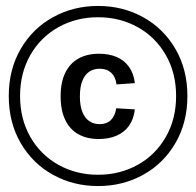

<svg xmlns="http://www.w3.org/2000/svg" viewBox="-20 -688 660 646"><path d="M315.2 -270.3Q339.2 -270.3 353.2 -284.2Q367.3 -298.2 371 -323.7L433.7 -320Q430 -287.2 414.1 -264.9Q398.2 -242.7 372.2 -231.5Q346.3 -220.3 312.3 -220.3Q272.7 -220.3 244 -236.2Q215.3 -252 199.7 -284.2Q184 -316.3 184 -364Q184 -411.7 199.8 -443.6Q215.7 -475.5 244.5 -491.3Q273.3 -507.2 313 -507.2Q347 -507.2 372.8 -496.1Q398.5 -485 414.2 -462.9Q430 -440.8 433.7 -408.3L372 -404Q369 -429.2 354.2 -443Q339.5 -456.8 315.2 -456.8Q295.8 -456.8 280.9 -447.2Q266 -437.7 257.4 -416.9Q248.8 -396.2 248.8 -363.7Q248.8 -331.3 257.4 -310.6Q266 -289.8 280.9 -280.1Q295.8 -270.3 315.2 -270.3ZM9.5 -365Q9.5 -454.5 49.8 -523.5Q90 -592.5 158.5 -630.2Q227 -668 310 -668Q393 -668 461.5 -630.2Q530 -592.5 570.2 -523.5Q610.5 -454.5 610.5 -365Q610.5 -275.5 570.2 -206.5Q530 -137.5 461.5 -99.8Q393 -62 310 -62Q227 -62 158.5 -99.8Q90 -137.5 49.8 -206.5Q9.5 -275.5 9.5 -365ZM572.5 -365Q572.5 -442.5 537.8 -503Q503 -563.5 443 -596.8Q383 -630 310 -630Q237 -630 177 -596.8Q117 -563.5 82.2 -503Q47.5 -442.5 47.5 -365Q47.5 -287.5 82.2 -227Q117 -166.5 177 -133.2Q237 -100 310 -100Q383 -100 443 -133.2Q503 -166.5 537.8 -227Q572.5 -287.5 572.5 -365Z"/></svg>

Font: Monaspace Xenon Var ExtraLight
Style: Regular
Weight: 200
Designer: Riley Cran and the Lettermatic Team
Version: Version 1.200 (Monaspace Xenon Var)